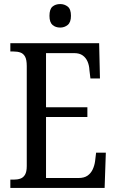

<svg xmlns="http://www.w3.org/2000/svg" viewBox="-20 -927 576 947"><path d="M31 0V-41H47Q66 -41 80.5 -46Q95 -51 103.5 -65.5Q112 -80 112 -108V-601Q112 -633 103.5 -648Q95 -663 80.5 -668Q66 -673 47 -673H31V-714H469L473 -540H426L421 -582Q420 -604 412 -623Q404 -642 388 -653.5Q372 -665 346 -665H207V-398H411V-350H207V-49H367Q395 -49 411.5 -60.5Q428 -72 437 -91Q446 -110 449 -132L454 -174H502L496 0ZM277 -791Q254 -791 239 -804Q224 -817 224 -849Q224 -882 239 -894.5Q254 -907 277 -907Q298 -907 314 -894.5Q330 -882 330 -849Q330 -817 314 -804Q298 -791 277 -791Z"/></svg>

Font: Noto Serif Condensed
Style: Regular
Weight: 400
Width: 3
Designer: Monotype Design Team
Foundry: Monotype Imaging Inc.
Version: Version 2.015